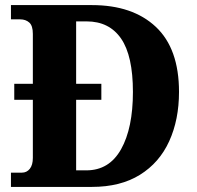

<svg xmlns="http://www.w3.org/2000/svg" viewBox="-20 -734 774 754"><path d="M23 0V-56H66Q85 -56 97 -71Q109 -86 109 -114V-342H36V-405H109V-601Q109 -633 95 -645.5Q81 -658 59 -658H23V-714H341Q501 -714 592 -628.5Q683 -543 683 -373Q683 -264 644.5 -179.5Q606 -95 529.5 -47.5Q453 0 341 0ZM319 -65Q409 -65 455.5 -148Q502 -231 502 -373Q502 -515 455.5 -582.5Q409 -650 320 -650H279V-405H378V-342H279V-65Z"/></svg>

Font: Noto Serif Ethiopic SemiCondensed ExtraBold
Style: Regular
Weight: 800
Width: 4
Designer: Monotype Design Team
Foundry: Monotype Imaging Inc.
Version: Version 2.102; ttfautohint (v1.8.4.7-5d5b)